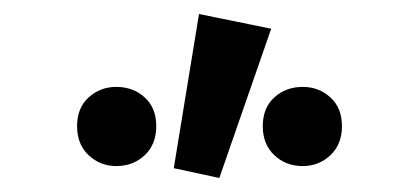

<svg xmlns="http://www.w3.org/2000/svg" viewBox="-20 -821 595 274"><path d="M228 -581 264 -801 367 -780 293 -567ZM146 -584Q123 -584 106.5 -599.5Q90 -615 90 -641Q90 -667 106.5 -682Q123 -697 146 -697Q170 -697 186.5 -682Q203 -667 203 -641Q203 -615 186.5 -599.5Q170 -584 146 -584ZM412 -584Q388 -584 371.5 -599.5Q355 -615 355 -641Q355 -667 371.5 -682Q388 -697 412 -697Q435 -697 451.5 -682Q468 -667 468 -641Q468 -615 451.5 -599.5Q435 -584 412 -584Z"/></svg>

Font: hySource Sans Pro
Style: Bold
Weight: 700
Designer: Paul D. Hunt
Foundry: Adobe Systems Incorporated
Version: Version 2.021;PS 2.000;hotconv 1.0.86;makeotf.lib2.5.63406